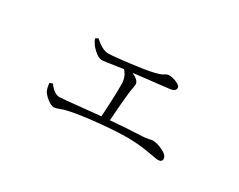

<svg xmlns="http://www.w3.org/2000/svg" viewBox="-61 -696 1121 902"><g transform="rotate(30 500.0 -245.5)"><path d="M265.6 -421.9 279.3 -430.7Q323.2 -391.6 353.5 -391.6Q389.6 -391.6 524.4 -410.2Q565.4 -416 591.8 -422.9Q618.2 -429.7 626 -434.6Q633.8 -439.5 640.1 -442.9Q646.5 -446.3 653.3 -446.3Q673.8 -446.3 696.3 -436.5Q718.8 -426.8 718.8 -415Q718.8 -396.5 692.4 -392.6Q679.7 -390.6 647 -387.2Q614.3 -383.8 569.3 -378.4Q524.4 -373 499 -370.1Q539.1 -352.5 539.1 -330.1Q539.1 -323.2 536.1 -307.1Q533.2 -291 532.2 -285.2Q523.4 -206.1 518.6 -124Q609.4 -131.8 688.5 -134.8Q707 -135.7 722.2 -139.2Q737.3 -142.6 739.3 -142.6Q765.6 -142.6 796.9 -127Q828.1 -111.3 828.1 -92.8Q828.1 -75.2 805.7 -75.2Q800.8 -75.2 754.4 -83.5Q708 -91.8 665 -93.8Q603.5 -97.7 490.2 -86.9Q377 -76.2 316.4 -61.5Q304.7 -58.6 287.1 -51.8Q269.5 -44.9 259.8 -44.9Q244.1 -44.9 222.7 -62Q201.2 -79.1 194.3 -92.8Q187.5 -106.4 184.6 -133.8L200.2 -139.6Q230.5 -99.6 257.8 -99.6Q266.6 -99.6 297.4 -102.5Q328.1 -105.5 380.4 -110.8Q432.6 -116.2 474.6 -120.1Q481.4 -218.8 481.4 -297.9Q481.4 -336.9 456.1 -365.2Q436.5 -362.3 410.2 -358.4Q383.8 -354.5 367.7 -352.1Q351.6 -349.6 343.8 -349.6Q325.2 -349.6 298.8 -374Q276.4 -394.5 265.6 -421.9Z"/></g></svg>

Font: GenYoMin TW TTF ExtraLight
Style: Regular
Weight: 250
Version: Version 1.300